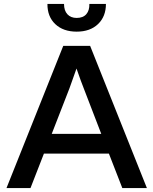

<svg xmlns="http://www.w3.org/2000/svg" viewBox="-20 -964 786 984"><path d="M223.1 -943.8H308.1Q308.1 -909.7 325.4 -890.9Q342.8 -872.1 373 -872.1Q405.8 -872.1 422.4 -891.4Q439 -910.6 438 -943.8H522.9Q522.9 -879.4 482.4 -840.6Q441.9 -801.8 373 -801.8Q304.2 -801.8 263.4 -840.3Q222.7 -878.9 223.1 -943.8ZM13.2 0 304.2 -729H441.9L732.9 0H606.9L538.1 -176.8H205.1L136.2 0ZM335.9 -511.2 245.1 -277.8H499L409.2 -511.2Q396.5 -542.5 372.1 -612.8Q347.2 -541 335.9 -511.2Z"/></svg>

Font: BDO Grotesk Medium
Style: Regular
Weight: 500
Designer: Deni Anggara
Foundry: Lokal Container
Version: Version 2.000